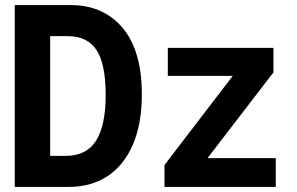

<svg xmlns="http://www.w3.org/2000/svg" viewBox="-20 -734 1167 754"><path d="M38 0V-714H258Q386 -714 461.5 -624.5Q537 -535 537 -363Q537 -248 502 -166.5Q467 -85 402.5 -42.5Q338 0 251 0ZM239 -122Q320 -122 357.5 -182Q395 -242 395 -361Q395 -483 359 -537.5Q323 -592 247 -592H177V-122ZM626 0V-86L894 -436H639V-546H1054V-450L795 -113H1063V0Z"/></svg>

Font: Noto Sans Mono SemiCondensed
Style: Bold
Weight: 700
Width: 4
Designer: Monotype Design Team
Foundry: Monotype Imaging Inc.
Version: Version 2.014